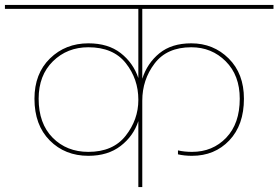

<svg xmlns="http://www.w3.org/2000/svg" viewBox="-55 -760 1131 780"><path d="M507 0V-268Q487 -207 435 -167Q383 -127 304 -127Q209 -127 147 -189.5Q85 -252 85 -359Q85 -461 148 -522.5Q211 -584 304 -584Q384 -584 435 -544.5Q486 -505 507 -443V-724H-35V-740H1056V-724H523V-440Q543 -503 592.5 -543.5Q642 -584 722 -584Q812 -584 874 -522.5Q936 -461 936 -359Q936 -252 876.5 -189.5Q817 -127 725 -127Q694 -127 668 -133V-149Q694 -143 725 -143Q809 -143 864 -200.5Q919 -258 919 -359Q919 -454 862 -511Q805 -568 722 -568Q623 -568 573 -502Q523 -436 523 -351V0ZM304 -143Q404 -143 455.5 -208.5Q507 -274 507 -354V-355Q507 -439 456 -503.5Q405 -568 304 -568Q218 -568 160 -511Q102 -454 102 -359Q102 -258 159 -200.5Q216 -143 304 -143Z"/></svg>

Font: SVN-Poppins Thin
Style: Regular
Weight: 100
Designer: Ninad Kale (Devanagari), Jonny Pinhorn (Latin)
Foundry: Indian Type Foundry
Version: Version 3.002 2017